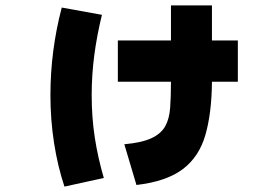

<svg xmlns="http://www.w3.org/2000/svg" viewBox="-20 -636 1040 712"><path d="M486 50 441 -101Q506 -107 541.5 -123.5Q577 -140 592.5 -167.5Q608 -195 611 -236.5Q614 -278 614 -333H417V-486H614V-616H766V-486H862V-333H766Q765 -216 741.5 -135Q718 -54 657.5 -8.5Q597 37 486 50ZM365 24 219 56Q194 -19 180.5 -105.5Q167 -192 167 -283Q167 -448 209 -608L358 -581Q339 -503 329.5 -430Q320 -357 320 -283Q320 -201 331.5 -126Q343 -51 365 24Z"/></svg>

Font: Murecho Black
Style: Regular
Weight: 900
Designer: Neil Summerour
Foundry: Positype
Version: Version 1.010; ttfautohint (v1.8.3)